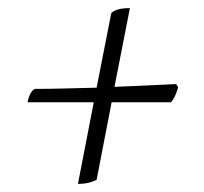

<svg xmlns="http://www.w3.org/2000/svg" viewBox="-20 -510 502 473"><path d="M172 -57 211 -258H48Q51 -274 56.5 -282Q62 -290 66 -291Q98 -291 137 -292Q176 -293 218 -294L254 -477Q257 -482 268.5 -486Q280 -490 300 -490L262 -296Q338 -299 414 -303L419 -295Q411 -268 401 -258H255L218 -67Q213 -64 201 -60.5Q189 -57 172 -57Z"/></svg>

Font: Texturina 72pt 72pt Thin
Style: Italic
Weight: 100
Italic angle: -11°
Designer: Guillermo Torres Carreño
Foundry: Omnibus-Type
Version: Version 1.002; ttfautohint (v1.8.3)